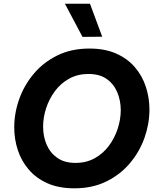

<svg xmlns="http://www.w3.org/2000/svg" viewBox="-20 -1014 850 1044"><path d="M384.2 10Q300.4 10 239 -17.1Q177.6 -44.2 137.2 -90.9Q96.8 -137.6 77.1 -197.1Q57.4 -256.6 57.4 -321.8Q57.4 -398.6 84.2 -474.4Q111 -550.2 163.2 -612.5Q215.4 -674.8 291.5 -712.4Q367.6 -750 466.2 -750Q550 -750 611.4 -722.9Q672.8 -695.8 713 -649.1Q753.2 -602.4 772.9 -542.7Q792.6 -483 792.6 -418.2Q792.6 -341.4 766 -265.6Q739.4 -189.8 687.2 -127.5Q635 -65.2 558.9 -27.6Q482.8 10 384.2 10ZM390.2 -128.2Q449.2 -128.2 495 -153.6Q540.8 -179 572.2 -221.3Q603.6 -263.6 620.1 -314.4Q636.6 -365.2 636.6 -415Q636.6 -467.2 617.7 -512.2Q598.8 -557.2 560.3 -584.5Q521.8 -611.8 460.8 -611.8Q402.2 -611.8 356.2 -586.4Q310.2 -561 278.8 -518.7Q247.4 -476.4 230.9 -425.9Q214.4 -375.4 214.4 -325Q214.4 -272.8 233.3 -228.1Q252.2 -183.4 291.2 -155.8Q330.2 -128.2 390.2 -128.2ZM535.8 -814.4 428.6 -813.4 333 -993.8H469.2Z"/></svg>

Font: Be Vietnam Pro Variable Thin
Style: Italic
Weight: 100
Italic angle: -12°
Designer: Lam Bao, Tony Le, Vietanh Nguyen
Foundry: Yellow Type Foundry
Version: Version 1.002